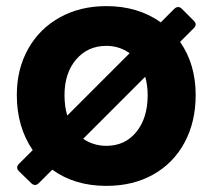

<svg xmlns="http://www.w3.org/2000/svg" viewBox="-20 -596 696 628"><path d="M569 -459Q620 -386 620 -285Q620 -197 583.5 -129.5Q547 -62 481 -25Q415 12 328 12Q224 12 151 -41L107 3Q101 9 95 9Q88 9 82 3L43 -35Q36 -42 36 -48Q36 -54 42 -60L87 -105Q35 -181 35 -285Q35 -370 72 -436Q109 -502 175.5 -539Q242 -576 328 -576Q431 -576 506 -523L550 -567Q556 -573 563 -573Q569 -573 575 -567L613 -529Q620 -522 620 -516Q620 -510 614 -504ZM200 -218 404 -422Q370 -446 328 -446Q267 -446 229 -401.5Q191 -357 191 -285Q191 -248 200 -218ZM463 -285Q463 -316 455 -345L252 -142Q286 -119 328 -119Q389 -119 426 -164.5Q463 -210 463 -285Z"/></svg>

Font: Open Sauce Two ExtraBold
Style: Regular
Weight: 800
Designer: Alfredo Marco Pradil
Foundry: Creative Sauce Fz LLC
Version: Version 1.477